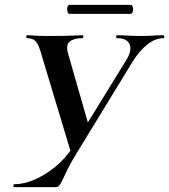

<svg xmlns="http://www.w3.org/2000/svg" viewBox="-20 -770 696 790"><path d="M499 -522Q524 -561 513.5 -587Q503 -613 462 -613Q458 -613 458 -619Q458 -625 461 -625Q484 -625 505.5 -623.5Q527 -622 561 -622Q590 -622 609 -623.5Q628 -625 653 -625Q656 -625 656 -619Q656 -613 653 -613Q620 -613 587.5 -588Q555 -563 526 -517L295 -139Q271 -100 258 -73.5Q245 -47 237.5 -30.5Q230 -14 224 -7Q218 0 209 0H39Q35 0 35 -6Q35 -12 39 -12Q79 -12 123.5 -31.5Q168 -51 208 -84Q248 -117 275 -158ZM276 -129 151 -544Q141 -582 129 -597.5Q117 -613 91 -613Q88 -613 88 -619Q88 -625 91 -625Q106 -625 114.5 -624Q123 -623 138 -622.5Q153 -622 186 -622Q249 -622 276 -623.5Q303 -625 319 -625Q323 -625 323 -619Q323 -613 319 -613Q285 -613 267.5 -599.5Q250 -586 260 -550L347 -247ZM266 -713Q260 -713 257.5 -722.5Q255 -732 257.5 -741Q260 -750 266 -750H517Q524 -750 526.5 -741Q529 -732 526.5 -722.5Q524 -713 517 -713Z"/></svg>

Font: Cormorant Infant Light
Style: Italic
Weight: 300
Italic angle: -10°
Designer: Christian Thalmann (Catharsis Fonts)
Foundry: Catharsis Fonts
Version: Version 4.001